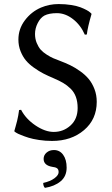

<svg xmlns="http://www.w3.org/2000/svg" viewBox="-20 -678 546 937"><path d="M243.2 54.2Q271.5 54.2 288.3 77.6Q305.2 101.1 305.2 140.1Q305.2 182.6 275.6 207Q246.1 231.4 199.2 238.8Q190.9 230.5 190.9 214.8Q225.6 207 245.8 191.9Q266.1 176.8 266.1 162.1Q266.1 148.4 258.3 143.1Q250.5 137.7 234.9 136.2Q192.9 128.9 192.9 97.2Q192.9 79.1 207.3 66.7Q221.7 54.2 243.2 54.2ZM242.2 -34.2Q289.6 -34.2 324.2 -65.7Q358.9 -97.2 358.9 -150.9Q358.9 -181.6 350.3 -205.1Q341.8 -228.5 324.5 -245.4Q307.1 -262.2 288.3 -273.2Q269.5 -284.2 242.2 -295.9Q213.4 -308.1 191.9 -319.1Q170.4 -330.1 146 -347.4Q121.6 -364.7 106.2 -383.3Q90.8 -401.9 80.3 -428.2Q69.8 -454.6 69.8 -484.9Q69.8 -537.1 101.6 -579.1Q133.3 -621.1 180.2 -641.1Q220.7 -658.2 266.1 -658.2Q298.8 -658.2 327.4 -653.6Q356 -648.9 373 -642.3Q390.1 -635.7 402.6 -628.9Q415 -622.1 419.9 -617.2L424.8 -612.8L426.8 -609.9Q407.7 -544.9 403.8 -509.8L394 -508.8Q373.5 -555.7 336.2 -584.7Q298.8 -613.8 257.8 -613.8Q219.7 -613.8 196.8 -602.1Q177.2 -591.3 164.1 -565.4Q150.9 -539.6 150.9 -512.2Q150.9 -488.3 159.2 -468.3Q167.5 -448.2 178.7 -435.5Q189.9 -422.9 208.5 -411.1Q227.1 -399.4 240.2 -393.8Q253.4 -388.2 272.9 -380.9Q300.3 -370.6 323 -359.6Q345.7 -348.6 370.8 -330.8Q396 -313 412.8 -292.7Q429.7 -272.5 440.9 -243.7Q452.1 -214.8 452.1 -181.2Q452.1 -95.7 390.1 -43Q328.1 9.8 233.9 9.8Q201.2 9.8 170.4 5.1Q139.6 0.5 118.9 -6.1Q98.1 -12.7 82 -19.5Q66.4 -25.4 59.1 -30.3L51.8 -35.2L49.8 -38.1Q51.3 -43 56.2 -60.8Q61 -78.6 63.5 -88.1Q65.9 -97.7 68.8 -113Q71.8 -128.4 73.2 -141.1L83 -142.1Q106 -97.7 153.1 -65.9Q200.2 -34.2 242.2 -34.2Z"/></svg>

Font: Linux Biolinum
Style: Regular
Weight: 400
Designer: Philipp H. Poll
Foundry: Philipp H. Poll
Version: Version 0.6.4